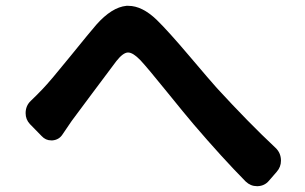

<svg xmlns="http://www.w3.org/2000/svg" viewBox="-20 -682 1040 655"><path d="M193.4 -223.6Q181.6 -205.1 159.2 -203.1Q157.2 -203.1 154.3 -203.1Q135.7 -203.1 122.1 -217.8L82 -258.8Q67.4 -274.4 67.4 -295.9Q67.4 -321.3 85 -337.9Q104.5 -356.4 125 -377.9Q151.4 -405.3 219.7 -489.7Q288.1 -574.2 308.6 -597.7Q361.3 -657.2 411.1 -662.1Q415 -662.1 418 -662.1Q464.8 -662.1 514.6 -614.3Q553.7 -576.2 627 -489.7Q700.2 -403.3 719.7 -381.8Q828.1 -263.7 919.9 -177.7Q938.5 -160.2 938.5 -133.8Q938.5 -112.3 923.8 -95.7L897.5 -65.4Q882.8 -47.9 859.4 -46.9Q857.4 -46.9 856.4 -46.9Q835 -46.9 818.4 -62.5Q738.3 -143.6 640.6 -257.8Q612.3 -291 548.3 -370.1Q484.4 -449.2 459 -476.6Q433.6 -502.9 417 -502.9Q416 -502.9 416 -502.9Q399.4 -502 377 -473.6Q354.5 -444.3 294.4 -363.3Q234.4 -282.2 224.6 -269.5Q212.9 -252.9 193.4 -223.6Z"/></svg>

Font: Gen Jyuu Gothic Monospace Bold
Style: Bold
Weight: 700
Designer: [Source Han Sans]
Ryoko NISHIZUKA  (kana & ideographs); Paul D. Hunt (Latin, Greek & Cyrillic); Wenlong ZHANG  (bopomofo
Version: Version 1.002.20150607